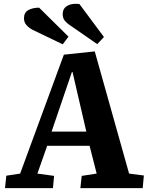

<svg xmlns="http://www.w3.org/2000/svg" viewBox="-20 -981 773 1001"><path d="M474 -713 653 -76 730 -66 724 0H399L406 -64L484 -76L447 -221H226L175 -76L262 -64L256 0H6L13 -65L85 -76L313 -696ZM249 -295H430L358 -606H355ZM341 -852Q329 -860 318 -873Q307 -886 307 -907Q307 -938 332 -951.5Q357 -965 394 -960L522 -788L487 -751ZM151 -825Q133 -834 119 -849Q105 -864 105 -886Q105 -916 128 -928.5Q151 -941 184 -941L337 -790L307 -750Z"/></svg>

Font: Literata 18pt
Style: Bold Italic
Weight: 700
Italic angle: -2°
Designer: Latin by Veronika Burian and Jose Scaglione. Greek by Irene Vlachou. Cyrillic by Vera Evstafieva
Foundry: TypeTogether
Version: Version 3.103;gftools[0.9.29]